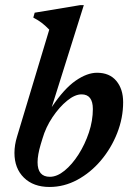

<svg xmlns="http://www.w3.org/2000/svg" viewBox="-20 -732 524 764"><path d="M176 -614Q162 -628.5 147.8 -639.8Q133.5 -651 112.5 -662L118 -681.5L298.5 -711.5H313.5L186 -306Q235 -379 280.8 -410.8Q326.5 -442.5 366 -442.5Q416 -442.5 443 -410Q470 -377.5 470 -325.5Q470 -262.5 446.2 -202.2Q422.5 -142 381.5 -93.5Q340.5 -45 287.8 -16.5Q235 12 177 12Q113 12 75.2 -25Q37.5 -62 37.5 -123.5Q37.5 -155 48 -189ZM142 -157.5Q129.5 -115.5 129.5 -86.5Q129.5 -28.5 178.5 -28.5Q207 -28.5 237 -53Q267 -77.5 292.5 -117.5Q318 -157.5 333.8 -204.8Q349.5 -252 349.5 -298Q349.5 -356.5 304.5 -356.5Q278 -356.5 247 -331.2Q216 -306 189 -265.8Q162 -225.5 149 -180.5Z"/></svg>

Font: Newsreader Text SemiBold
Style: Italic
Weight: 600
Italic angle: -17°
Designer: Hugues Gentile
Foundry: Production Type
Version: Version 1.001